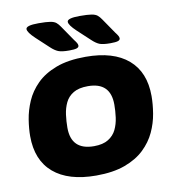

<svg xmlns="http://www.w3.org/2000/svg" viewBox="-81 -790 793 871"><g transform="rotate(-10 315.0 -355.0)"><path d="M293 8Q165 8 96.5 -50.5Q28 -109 28 -220Q28 -254 34.5 -295.5Q41 -337 59 -378.5Q77 -420 111.5 -454.5Q146 -489 201.5 -510Q257 -531 338 -531Q466 -531 534 -472.5Q602 -414 602 -304Q602 -267 595 -224Q588 -181 569 -140Q550 -99 515 -65.5Q480 -32 425.5 -12Q371 8 293 8ZM306 -125Q347 -125 372 -140.5Q397 -156 409 -181Q421 -206 425 -236Q429 -266 429 -295Q429 -398 325 -398Q283 -398 258 -383Q233 -368 221 -343Q209 -318 205 -288Q201 -258 201 -228Q201 -125 306 -125ZM460 -572Q425 -572 409.5 -578.5Q394 -585 376 -602L319 -655Q286 -686 286 -701Q286 -718 344 -718Q380 -718 398 -715Q416 -712 425 -704.5Q434 -697 442 -685L490 -615Q498 -605 501.5 -598.5Q505 -592 505 -587Q505 -579 495 -575.5Q485 -572 460 -572ZM270 -572Q236 -572 220 -578.5Q204 -585 186 -602L129 -655Q96 -686 96 -701Q96 -718 154 -718Q190 -718 208 -715Q226 -712 235 -704.5Q244 -697 252 -685L300 -615Q308 -605 311.5 -598.5Q315 -592 315 -587Q315 -579 305 -575.5Q295 -572 270 -572Z"/></g></svg>

Font: Asap Semi Expanded Semi Expanded ExtraBold
Style: Italic
Weight: 800
Width: 6
Italic angle: -6°
Designer: Pablo Cosgaya
Foundry: Omnibus-Type
Version: Version 3.001; ttfautohint (v1.8.4.7-5d5b)